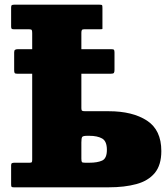

<svg xmlns="http://www.w3.org/2000/svg" viewBox="-20 -800 709 820"><path d="M39 0Q31 0 29.2 -2.5Q27.5 -5 27.5 -13V-94Q27.5 -101.5 31.2 -103.2Q35 -105 41.5 -105H106.5Q114.5 -105 116 -108Q117.5 -111 117.5 -118.5V-485H56.5Q45.5 -485 43 -487.8Q40.5 -490.5 40.5 -500V-576Q40.5 -584.5 44.2 -587.2Q48 -590 57.5 -590H117.5V-658Q117.5 -667.5 115.8 -671.2Q114 -675 104.5 -675H40Q32.5 -675 30 -677Q27.5 -679 27.5 -687V-768Q27.5 -776 30.5 -778Q33.5 -780 41 -780H404.5Q414.5 -780 416 -778Q417.5 -776 417.5 -765V-689.5Q417.5 -679 417.5 -677Q417.5 -675 407 -675H340Q332 -675 329.8 -671.8Q327.5 -668.5 327.5 -660V-590H453.5Q464 -590 466.5 -587.5Q469 -585 469 -576V-501.5Q469 -492.5 466.5 -488.8Q464 -485 452 -485H327.5V-337.5Q327.5 -328.5 331.2 -326.8Q335 -325 344.5 -325H444Q546 -325 607.5 -285Q669 -245 669 -155Q669 -95 641 -61.2Q613 -27.5 562.5 -13.8Q512 0 444 0ZM361.5 -105Q396 -105 416.2 -114.2Q436.5 -123.5 436.5 -160Q436.5 -197 416.2 -208.5Q396 -220 361.5 -220H352Q334.5 -220 331 -215Q327.5 -210 327.5 -192V-123Q327.5 -111 329.8 -108Q332 -105 344 -105Z"/></svg>

Font: Besley* Fatface
Style: Regular
Weight: 900
Designer: Owen Earl
Foundry: indestructible type*
Version: Version 3.000; ttfautohint (v1.8.3)